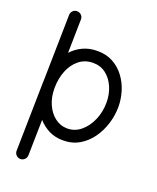

<svg xmlns="http://www.w3.org/2000/svg" viewBox="-165 -799 911 1111"><g transform="rotate(20 291.0 -243.0)"><path d="M304.7 -525.4Q360.4 -525.4 402.1 -502Q443.8 -478.5 471.9 -440.2Q500 -401.9 513.9 -355.5Q527.8 -309.1 527.8 -262.7Q527.8 -211.4 512.2 -159.9Q496.6 -108.4 466.6 -65.7Q436.5 -22.9 392.6 3.2Q348.6 29.3 291.5 29.3Q243.7 29.3 205.3 10.3Q167 -8.8 138.7 -41L134.3 178.7Q133.8 193.8 123 204.3Q112.3 214.8 97.2 214.8Q82 214.4 71.5 203.6Q61 192.9 61 177.7L68.8 -227.1Q68.8 -231.9 68.8 -237.3Q68.8 -250 69.8 -262.2L77.6 -665Q78.1 -680.7 88.9 -691.2Q99.6 -701.7 114.7 -701.2Q130.4 -700.7 140.9 -689.9Q151.4 -679.2 150.9 -664.1L147 -457Q175.3 -488.3 214.8 -506.8Q254.4 -525.4 304.7 -525.4ZM304.7 -452.1Q254.4 -452.1 218 -422.9Q181.6 -393.6 162.4 -345Q143.1 -296.4 143.1 -237.3Q143.1 -182.6 162.6 -138.9Q182.1 -95.2 215.8 -69.6Q249.5 -43.9 291.5 -43.9Q337.9 -43.9 374.8 -74.5Q411.6 -105 433.1 -155Q454.6 -205.1 454.6 -262.7Q454.6 -313.5 436 -356.7Q417.5 -399.9 383.8 -426Q350.1 -452.1 304.7 -452.1Z"/></g></svg>

Font: Mikhak Regular
Style: Regular
Weight: 400
Designer: Amin Abedi
Version: Version 3.3